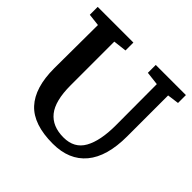

<svg xmlns="http://www.w3.org/2000/svg" viewBox="-187 -949 1153 1153"><g transform="rotate(45 389.5 -372.0)"><path d="M767 -691 693 -681V-333Q693 -162 619.5 -74Q546 14 408 14Q244 14 169 -67Q94 -148 94 -312L95 -497Q96 -559 96 -682L18 -691V-758H321V-691L236 -681V-310Q236 -178 284 -118Q332 -58 427 -58Q518 -58 558 -129.5Q598 -201 598 -332L597 -681L511 -691V-758H767Z"/></g></svg>

Font: Martel ExtraBold
Style: Regular
Weight: 800
Designer: Dan Reynolds
Foundry: Dan Reynolds
Version: Version 1.001; ttfautohint (v1.1) -l 5 -r 5 -G 72 -x 0 -D la